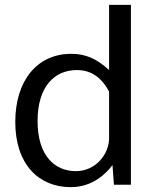

<svg xmlns="http://www.w3.org/2000/svg" viewBox="-20 -762 643 792"><path d="M272 10C364 10 420 -49 444 -81L450 0H520V-742H430V-473C380 -519 334 -540 274 -540C132 -540 43 -428 43 -259C43 -85 139 10 272 10ZM293 -56C208 -56 135 -117 135 -263C135 -404 204 -473 297 -473C353 -473 397 -446 430 -384V-193C430 -124 373 -56 293 -56Z"/></svg>

Font: 18Franklin
Style: Regular
Weight: 400
Designer: Pablo Impallari, Rodrigo Fuenzalida (Modified by Dan O. Williams)
Version: Version 0.025;PS 000.025;hotconv 1.0.88;makeotf.lib2.5.64775